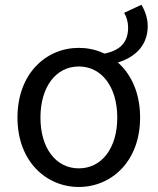

<svg xmlns="http://www.w3.org/2000/svg" viewBox="-20 -753 646 787"><path d="M457.7 -495.3C522.7 -513.8 585.5 -557.6 585.5 -646.3C585.5 -677.7 574.6 -709.2 559.7 -733.4L489 -700.6C499.7 -682.7 505.2 -660.3 505.2 -640C505.2 -576.4 468.7 -544.2 404 -532.6ZM303.1 13.4C436.2 13.4 554.3 -91.1 554.3 -271C554.3 -452.3 436.2 -556.8 303.1 -556.8C169.7 -556.8 51.6 -452.3 51.6 -271C51.6 -91.1 169.7 13.4 303.1 13.4ZM303.1 -62.9C208.7 -62.9 145.8 -146.1 145.8 -271C145.8 -396.1 208.7 -480.5 303.1 -480.5C397.2 -480.5 460.7 -396.1 460.7 -271C460.7 -146.1 397.2 -62.9 303.1 -62.9Z"/></svg>

Font: Source Han Sans JP VF
Style: Regular
Weight: 250
Designer: Ryoko NISHIZUKA 西塚涼子 (kana, bopomofo & ideographs); Paul D. Hunt (Latin, Greek & Cyrillic); Sandoll Communications 산돌커뮤니
Foundry: Adobe
Version: Version 2.004;hotconv 1.0.118;makeotfexe 2.5.65603